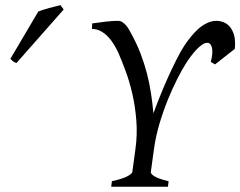

<svg xmlns="http://www.w3.org/2000/svg" viewBox="-20 -709 913 729"><path d="M780.3 -474.1Q784.7 -490.7 785.9 -504.2Q787.1 -517.6 784.9 -527.1Q782.7 -536.6 778.1 -541.7Q773.4 -546.9 766.1 -546.4Q757.3 -546.4 746.6 -538.8Q735.8 -531.2 725.1 -519.8Q714.4 -508.3 703.9 -494.1Q693.4 -480 685.1 -466.8Q671.4 -445.3 653.6 -410.4Q635.7 -375.5 618.2 -332.5Q600.6 -289.6 585.9 -240.7Q571.3 -191.9 564.5 -142.1L552.7 -56.2Q552.2 -53.2 555.2 -49.1Q558.1 -44.9 565.9 -40Q573.7 -35.2 586.9 -30.3Q600.1 -25.4 620.1 -21L617.7 0H402.3L404.8 -21Q446.3 -30.3 463.9 -39.8Q481.4 -49.3 482.4 -56.2L494.1 -142.1Q502 -198.2 497.6 -252.2Q493.2 -306.2 482.2 -353.8Q471.2 -401.4 456.3 -441.2Q441.4 -481 429.2 -508.8Q422.4 -523.9 412.6 -540Q402.8 -556.2 390.4 -569.3Q377.9 -582.5 362.5 -590.8Q347.2 -599.1 329.1 -599.1L330.1 -620.1Q356.4 -624 383.1 -627Q409.7 -629.9 427.7 -629.9Q437 -629.9 444.6 -625Q452.1 -620.1 458.5 -612.8Q464.8 -605.5 470 -596.4Q475.1 -587.4 479.5 -579.1Q499.5 -542.5 513.7 -505.6Q527.8 -468.8 537.6 -431.2Q547.4 -393.6 553.2 -355.5Q559.1 -317.4 562.5 -278.8Q573.7 -309.6 588.4 -345.9Q603 -382.3 619.1 -418Q635.3 -453.6 651.4 -485.4Q667.5 -517.1 682.1 -539.1Q692.9 -554.7 705.8 -570.8Q718.8 -586.9 733.9 -600.1Q749 -613.3 766.4 -621.6Q783.7 -629.9 802.7 -629.9Q814.5 -629.9 827.6 -625.2Q840.8 -620.6 851.6 -608.6Q862.3 -596.7 868.7 -576.2Q872.6 -562.5 872.6 -543Q872.6 -533.7 871.6 -523.4L796.4 -464.4ZM42.5 -469.7Q35.2 -472.2 31 -475.1Q26.9 -478 19.5 -485.8L125.5 -665.5Q133.3 -668.5 144 -671.9Q154.8 -675.3 166.3 -678.5Q177.7 -681.6 189.2 -684.3Q200.7 -687 209.5 -689.5L221.7 -672.9Z"/></svg>

Font: Akkhara
Style: Italic
Weight: 400
Italic angle: -7°
Designer: J. Victor Gaultney
Version: Version 1.00 June 13, 2006, initial release